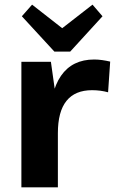

<svg xmlns="http://www.w3.org/2000/svg" viewBox="-20 -806 494 826"><path d="M72 -540H199L229 -327V0H72ZM194 -273Q194 -410 242.5 -480Q291 -550 385 -550Q402 -550 419.5 -547.5Q437 -545 454 -541L445 -409Q412 -418 376 -418Q303 -418 266 -372Q229 -326 229 -233ZM421 -736 282 -584H214L74 -736L118 -786L292 -650H203L378 -786Z"/></svg>

Font: Pathway Extreme 72pt
Style: Bold
Weight: 700
Designer: Eduardo Rodriguez Tunni
Foundry: Eduardo Rodriguez Tunni
Version: Version 1.001;gftools[0.9.26]